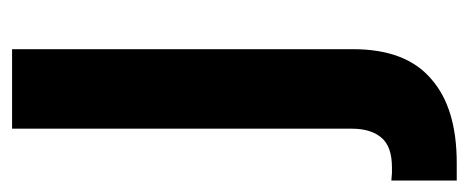

<svg xmlns="http://www.w3.org/2000/svg" viewBox="-280 -334 795 326"><g transform="rotate(-90 118.0 -170.5)"><path d="M198 31Q198 121 147 164Q98 207 5 207H-8H-25V96L-12 97H-3Q32 97 47 80Q63 62 63 29V-548H198Z"/></g></svg>

Font: Sinter Bold
Style: Regular
Weight: 700
Foundry: Adobe & rsms
Version: Version 1.000